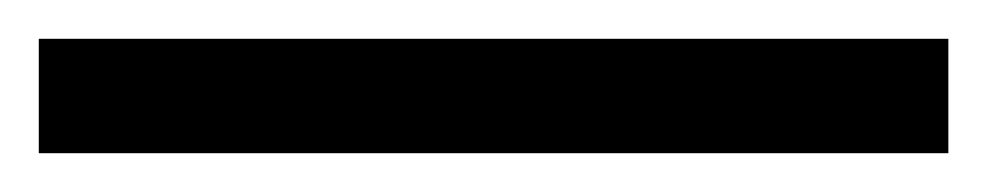

<svg xmlns="http://www.w3.org/2000/svg" viewBox="-25 63 509 99"><path d="M-5 142V83H464V142Z"/></svg>

Font: Noto Serif Armenian
Style: Bold
Weight: 700
Version: Version 2.007